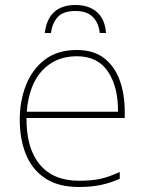

<svg xmlns="http://www.w3.org/2000/svg" viewBox="-20 -738 580 768"><path d="M287 -538Q355 -538 397 -505Q439 -472 459 -416.5Q479 -361 479 -291V-266H86Q85 -145 139 -80Q193 -15 296 -15Q344 -15 378.5 -22Q413 -29 459 -50V-23Q421 -6 382.5 2Q344 10 296 10Q213 10 160.5 -25Q108 -60 83.5 -121Q59 -182 59 -259Q59 -334 84 -397.5Q109 -461 159.5 -499.5Q210 -538 287 -538ZM287 -513Q203 -513 149.5 -456.5Q96 -400 87 -291H452Q453 -390 412 -451.5Q371 -513 287 -513ZM282 -718Q336 -718 368 -689.5Q400 -661 404 -606H379Q375 -646 351.5 -670Q328 -694 282 -694Q233 -694 211 -670Q189 -646 184 -606H159Q173 -718 282 -718Z"/></svg>

Font: Noto Sans Thin
Style: Regular
Weight: 100
Designer: Monotype Design Team
Foundry: Monotype Imaging Inc.
Version: Version 2.007